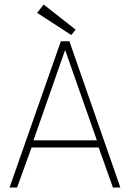

<svg xmlns="http://www.w3.org/2000/svg" viewBox="-20 -846 583 866"><path d="M254.5 -660H293L523 0H489.5L425 -181H122.5L57 0H23ZM131 -213H417L274.5 -618.5H273ZM301.5 -688 147.5 -788 177 -825.5 321 -712.5Z"/></svg>

Font: League Spartan Extralight
Style: Regular
Weight: 200
Foundry: The League of Moveable Type
Version: Version 2.300; ttfautohint (v1.8.3)